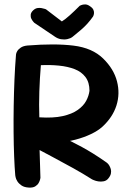

<svg xmlns="http://www.w3.org/2000/svg" viewBox="-20 -855 597 869"><path d="M111 -6Q90 -7 77.5 -15.5Q65 -24 58.5 -34.5Q52 -45 50.5 -53.5Q49 -62 49 -62Q46 -97 44 -147.5Q42 -198 41.5 -256.5Q41 -315 42 -376Q43 -437 45.5 -495.5Q48 -554 52 -602Q52 -602 52.5 -608.5Q53 -615 58 -623.5Q63 -632 74 -639.5Q85 -647 104 -649Q228 -659 313 -648.5Q398 -638 447 -590Q495 -543 509.5 -487Q524 -431 507 -377.5Q490 -324 443 -281Q423 -263 391.5 -248Q360 -233 322 -223Q284 -213 242 -210Q200 -207 158 -213L163 -50Q163 -50 161.5 -43Q160 -36 155 -27Q150 -18 139.5 -11.5Q129 -5 111 -6ZM397 -43Q356 -69 312 -93.5Q268 -118 219 -144Q170 -170 112 -201Q111 -207 120.5 -214.5Q130 -222 144.5 -229.5Q159 -237 173 -243Q187 -249 197 -253Q207 -257 207 -257Q236 -244 260 -234Q284 -224 306 -213Q328 -202 351 -189.5Q374 -177 401.5 -160Q429 -143 463 -119Q463 -119 467 -115.5Q471 -112 475 -105Q479 -98 481.5 -89.5Q484 -81 482 -70Q480 -59 470 -47Q462 -37 449.5 -34.5Q437 -32 425 -34Q413 -36 405 -39.5Q397 -43 397 -43ZM158 -324Q221 -320 263.5 -329.5Q306 -339 332 -357.5Q358 -376 370 -398.5Q382 -421 385 -444Q385 -482 367 -506Q349 -530 318 -542Q287 -554 247 -558Q207 -562 165 -560Q160 -501 158 -440.5Q156 -380 158 -324ZM227 -690 135 -752Q135 -752 130.5 -757Q126 -762 122 -770Q118 -778 119 -788.5Q120 -799 131 -809Q140 -817 149.5 -818.5Q159 -820 167.5 -818.5Q176 -817 182 -815Q188 -813 188 -813L260 -758Q276 -768 296 -786Q316 -804 341 -829Q341 -829 348 -832Q355 -835 365.5 -835Q376 -835 387 -827Q399 -819 402.5 -811Q406 -803 405.5 -796Q405 -789 403 -784.5Q401 -780 401 -780Q389 -763 375.5 -748Q362 -733 345.5 -719Q329 -705 308 -688Q299 -681 285 -678Q271 -675 256 -677.5Q241 -680 227 -690Z"/></svg>

Font: Sour Gummy Medium
Style: Regular
Weight: 500
Designer: Stefie Justprince
Foundry: Eifetstype
Version: Version 1.000